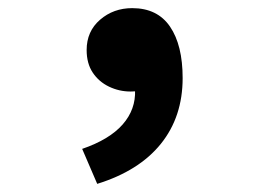

<svg xmlns="http://www.w3.org/2000/svg" viewBox="-20 -235 640 472"><path d="M219 217 182 131Q249 108 281.5 71Q314 34 312 -14L307 -133L367 -33Q353 -21 336.5 -15.5Q320 -10 301 -10Q273 -10 248 -22Q223 -34 208 -56.5Q193 -79 193 -112Q193 -158 226 -186.5Q259 -215 305 -215Q367 -215 398 -169.5Q429 -124 429 -43Q429 52 375.5 118.5Q322 185 219 217Z"/></svg>

Font: Source Code Pro ExtraLight
Style: Bold
Weight: 700
Monospace: yes
Version: Version 1.018;hotconv 1.0.116;makeotfexe 2.5.65601